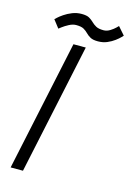

<svg xmlns="http://www.w3.org/2000/svg" viewBox="-124 -884 648 947"><g transform="rotate(15 200.0 -411.0)"><path d="M29 0 171 -667H234L92 0ZM48 -762Q48 -762 57.5 -771Q67 -780 84.5 -792Q102 -804 124.5 -813Q147 -822 172 -822Q198 -822 211 -814.5Q224 -807 234 -797Q244 -787 257.5 -779.5Q271 -772 296 -772Q313 -772 329 -782Q345 -792 355 -802Q365 -812 365 -812L400 -772Q400 -772 391.5 -763Q383 -754 367 -742Q351 -730 330 -721Q309 -712 283 -712Q258 -712 244.5 -719.5Q231 -727 221.5 -737Q212 -747 199 -754.5Q186 -762 160 -762Q143 -762 124 -752Q105 -742 92 -732Q79 -722 79 -722Z"/></g></svg>

Font: Epunda Sans Light
Style: Italic
Weight: 300
Italic angle: -12.0243°
Designer: Simon Atzbach
Foundry: typofactur
Version: Version 2.204